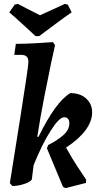

<svg xmlns="http://www.w3.org/2000/svg" viewBox="-20 -955 513 994"><path d="M229 -204Q277 -228 308 -255.5Q339 -283 339 -317Q339 -332 332 -340Q325 -348 312 -348Q287 -348 242.5 -278.5Q198 -209 154 -100L145 -28Q143 -16 109.5 -4Q76 8 44 8L31 -7Q46 -100 86.5 -355.5Q127 -611 127 -634Q127 -653 118 -662Q109 -671 89 -671H54L62 -728Q108 -728 171 -731.5Q234 -735 254 -737L265 -721Q260 -701 244.5 -628Q229 -555 208.5 -449.5Q188 -344 173 -247L179 -246Q268 -428 344 -473Q395 -473 426 -445Q457 -417 457 -373Q457 -327 422.5 -280.5Q388 -234 322 -191Q351 -138 383.5 -88.5Q416 -39 426 -25L425 -8L319 19L306 12L223 -187ZM183 -768H164Q148 -783 98.5 -828.5Q49 -874 28 -891L56 -931L72 -935Q74 -934 126 -907L187 -876Q199 -881 262 -910L316 -935L331 -931L351 -891Q325 -874 264 -828.5Q203 -783 183 -768Z"/></svg>

Font: Alegreya
Style: Bold Italic
Weight: 700
Italic angle: -7°
Designer: Juan Pablo del Peral
Foundry: Huerta Tipografica
Version: Version 2.007; ttfautohint (v1.6)